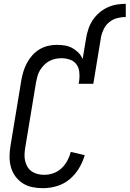

<svg xmlns="http://www.w3.org/2000/svg" viewBox="-20 -978 679 1006"><path d="M432 -782Q436 -805 444 -828.5Q452 -852 466.5 -873.5Q481 -895 501 -912Q521 -929 544 -939.5Q567 -950 591 -954Q615 -958 639 -958V-889Q617 -889 594 -883Q571 -877 552.5 -862Q534 -847 523.5 -825.5Q513 -804 509 -782ZM206 8Q177 8 149.5 2.5Q122 -3 99.5 -17.5Q77 -32 61 -53.5Q45 -75 37.5 -101.5Q30 -128 30 -156.5Q30 -185 35 -214L92 -559Q96 -582 103 -604.5Q110 -627 121.5 -648.5Q133 -670 149.5 -688.5Q166 -707 187 -719.5Q208 -732 231 -737.5Q254 -743 277 -743Q299 -743 320 -739.5Q341 -736 358.5 -726.5Q376 -717 390.5 -702.5Q405 -688 413 -669L432 -782H509L469 -539H392L395 -555Q398 -578 395.5 -601Q393 -624 380.5 -641Q368 -658 346.5 -665.5Q325 -673 302 -673Q286 -673 269.5 -669.5Q253 -666 238 -658Q223 -650 211 -637.5Q199 -625 190 -610.5Q181 -596 176.5 -580Q172 -564 169 -548L112 -203Q109 -185 108.5 -167.5Q108 -150 112 -133.5Q116 -117 124.5 -103Q133 -89 147 -79.5Q161 -70 178 -66Q195 -62 212 -62Q236 -62 260 -70.5Q284 -79 302.5 -96.5Q321 -114 333 -136.5Q345 -159 351 -182L424 -165Q414 -130 394 -96.5Q374 -63 344.5 -38.5Q315 -14 278.5 -3Q242 8 206 8Z"/></svg>

Font: Iosevka Custom
Style: Italic
Weight: 400
Italic angle: -9°
Monospace: yes
Designer: Belleve Invis
Foundry: Belleve Invis
Version: Version 30.3.3; ttfautohint (v1.8.3)